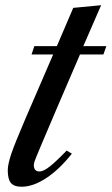

<svg xmlns="http://www.w3.org/2000/svg" viewBox="-20 -707 428 737"><path d="M101.1 -498 111.8 -529.8H198.2L261.2 -676.8L368.2 -687L299.8 -529.8H388.2L377 -498H287.1L204.1 -305.2Q117.2 -102.1 112.8 -87.9Q109.9 -79.1 109.9 -73.2Q109.9 -48.8 131.8 -48.8Q146.5 -48.8 170.4 -67.4Q194.3 -85.9 235.8 -128.9L255.9 -117.2Q208 -56.6 157.5 -23.4Q106.9 9.8 63 9.8Q33.7 9.8 21.7 -4.9Q9.8 -19.5 9.8 -53.2Q9.8 -75.7 22.9 -115.2Q36.1 -154.8 79.1 -254.9L184.1 -498Z"/></svg>

Font: Libre Caslon Text
Style: Italic
Weight: 400
Italic angle: -25°
Designer: Pablo Impallari, Rodrigo Fuenzalida
Foundry: Pablo Impallari, Rodrigo Fuenzalida
Version: Version 1.002